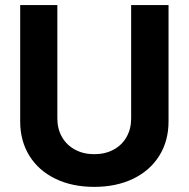

<svg xmlns="http://www.w3.org/2000/svg" viewBox="-20 -727 744 757"><path d="M644.5 -707V-248Q644.5 -171.4 607.9 -112.8Q571.3 -54.2 504.9 -22.2Q438.5 9.8 351.6 9.8Q264.6 9.8 198.5 -22.2Q132.3 -54.2 95.9 -112.8Q59.6 -171.4 59.6 -248V-707H206.1V-259.8Q206.1 -219.2 224.1 -187.3Q242.2 -155.3 275.4 -137.2Q308.6 -119.1 351.6 -119.1Q395 -119.1 428.2 -137.2Q461.4 -155.3 479.2 -187.3Q497.1 -219.2 497.1 -259.8V-707Z"/></svg>

Font: Pretendard
Style: Bold
Weight: 700
Designer: Base glyphs from Inter by Rasmus Andersson; Hangeul glyphs from Noto Sans CJK(Source Han Sans) by Jang Soo-young and Kan
Foundry: Kil Hyung-jin
Version: Version 1.309